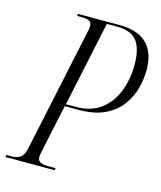

<svg xmlns="http://www.w3.org/2000/svg" viewBox="-131 -793 734 873"><g transform="rotate(15 236.0 -357.0)"><path d="M-23 0 -21 -10H3Q30 -10 46 -22Q62 -34 69 -72L191 -647Q194 -656 194.5 -663Q195 -670 195 -675Q195 -692 183 -698Q171 -704 148 -704H126L128 -714H322Q495 -714 495 -547Q495 -508 484 -464Q473 -420 445 -381Q417 -342 367.5 -317.5Q318 -293 241 -293H178L131 -73Q126 -50 126 -39Q126 -10 172 -10H211L209 0ZM227 -303Q299 -303 345.5 -338.5Q392 -374 414 -432Q436 -490 436 -557Q436 -632 408 -668Q380 -704 314 -704H266L181 -303Z"/></g></svg>

Font: Noto Serif Display ExtraCondensed Light
Style: Italic
Weight: 300
Width: 2
Italic angle: -12°
Designer: Monotype Design Team
Foundry: Monotype Imaging Inc.
Version: Version 2.009